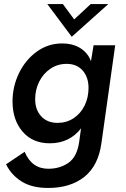

<svg xmlns="http://www.w3.org/2000/svg" viewBox="-20 -717 621 950"><path d="M10 96 102 34Q137 118 219 118Q277 118 319.5 88Q362 58 372 -17L381 -82Q324 -8 226 -8Q141 -8 91.5 -66Q42 -124 42 -215Q42 -289 74 -355Q106 -421 162 -461.5Q218 -502 287 -502Q341 -502 378 -478.5Q415 -455 430 -414L443 -493H550L482 -10Q467 102 398 157.5Q329 213 218 213Q138 213 87 181Q36 149 10 96ZM418 -282Q418 -335 389 -368Q360 -401 310 -401Q265 -401 229.5 -377Q194 -353 174 -313Q154 -273 154 -226Q154 -174 184 -141.5Q214 -109 265 -109Q309 -109 344 -132Q379 -155 398.5 -194.5Q418 -234 418 -282ZM214 -697H291L347 -621L429 -697H516L335 -535Z"/></svg>

Font: Hanken Grotesk SemiBold
Style: Italic
Weight: 600
Italic angle: -8°
Designer: Alfredo Marco Pradil
Foundry: Hanken Design Co.
Version: Version 3.014